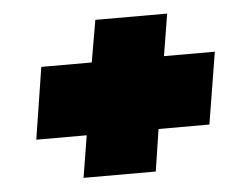

<svg xmlns="http://www.w3.org/2000/svg" viewBox="-37 -563 604 474"><g transform="rotate(-5 264.5 -326.0)"><path d="M152 -133 169 -237H44L72 -415H197L215 -519H393L376 -415H502L473 -237H347L331 -133Z"/></g></svg>

Font: Georama Black
Style: Italic
Weight: 900
Italic angle: -9°
Designer: Jean-Baptiste Levee
Foundry: Production Type
Version: Version 1.000